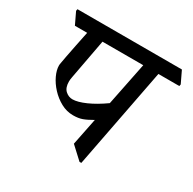

<svg xmlns="http://www.w3.org/2000/svg" viewBox="-142 -766 927 922"><g transform="rotate(30 322.0 -305.0)"><path d="M419 10H409L342 -52L372 -201Q341 -183 320 -175.5Q299 -168 270 -168Q234 -168 202 -185.5Q170 -203 145 -230Q120 -257 106 -287Q92 -317 92 -342Q92 -348 94.5 -360Q97 -372 101 -396Q107 -428 115 -467Q123 -506 131 -545H63L32 -610L34 -620H613L644 -555L642 -545H526ZM442 -545H216L175 -325Q172 -310 172 -299Q172 -265 189.5 -249Q207 -233 229 -233Q257 -233 301 -252.5Q345 -272 394 -307Z"/></g></svg>

Font: Tiro Devanagari Hindi
Style: Italic
Weight: 400
Italic angle: -11°
Designer: Devanagari: John Hudson & Fiona Ross, assisted by Paul Hanslow. Latin: John Hudson with Paul Hanslow, assisted by Kaja S
Foundry: Tiro Typeworks Ltd.
Version: Version 1.52